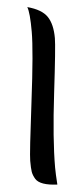

<svg xmlns="http://www.w3.org/2000/svg" viewBox="-62 -959 423 1007"><g transform="rotate(-5 149.5 -455.5)"><path d="M122 -926Q197 -906 224.5 -865.5Q252 -825 252 -751Q252 -707 223 -465Q194 -223 194 -75Q194 -43 198 15Q107 11 85 -25Q73 -45 70 -63.5Q67 -82 67 -121Q67 -160 100.5 -428Q134 -696 134 -796Q134 -896 122 -926Z"/></g></svg>

Font: MeriendaOneRegular
Style: Regular
Weight: 400
Designer: Eduardo Rodriguez Tunni
Foundry: Eduardo Rodriguez Tunni
Version: Version 1.001